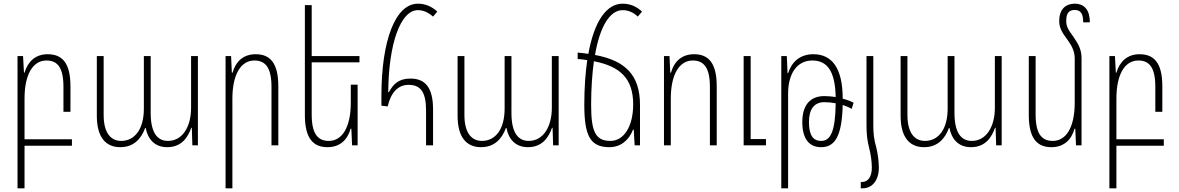

<svg xmlns="http://www.w3.org/2000/svg" viewBox="-20 -788 6393 1041"><path d="M75 233H113V2H370V-33H113V-253C113 -386 159 -460 232 -460C291 -460 324 -423 324 -317V-182H362V-320C362 -450 315 -494 238 -494C173 -494 131 -455 113 -394H110L105 -484H75Z M632 10C704 10 745 -34 767 -94H770C781 -35 818 10 886 10C968 10 1000 -48 1017 -95H1020L1023 0H1053V-484H1016V-203C1016 -102 970 -24 891 -24C838 -24 797 -61 797 -176V-484H760V-199C760 -87 710 -24 637 -24C583 -24 542 -64 542 -165V-484H505V-160C505 -43 554 10 632 10Z M1203 233H1240V-253C1240 -386 1287 -460 1359 -460C1418 -460 1452 -423 1452 -317V0H1489V-320C1489 -450 1442 -494 1366 -494C1300 -494 1258 -455 1241 -394H1237L1233 -484H1203Z M1919 -329H1882V-231C1882 -98 1835 -24 1763 -24C1704 -24 1670 -61 1670 -167V-450H1929V-484H1670V-760H1633V-164C1633 -35 1680 10 1756 10C1822 10 1864 -29 1881 -90H1885L1889 0H1919Z M2290 0H2328V-194C2328 -316 2284 -362 2205 -362C2144 -362 2113 -334 2089 -289H2085C2087 -550 2151 -733 2246 -733C2274 -733 2302 -721 2328 -698L2351 -725C2321 -753 2286 -768 2246 -768C2123 -768 2048 -567 2048 -269V-215L2082 -211C2099 -287 2139 -328 2195 -328C2259 -328 2290 -291 2290 -189Z M2588 10C2660 10 2701 -34 2723 -94H2726C2737 -35 2774 10 2842 10C2924 10 2956 -48 2973 -95H2976L2979 0H3009V-484H2972V-203C2972 -102 2926 -24 2847 -24C2794 -24 2753 -61 2753 -176V-484H2716V-199C2716 -87 2666 -24 2593 -24C2539 -24 2498 -64 2498 -165V-484H2461V-160C2461 -43 2510 10 2588 10Z M3450 -219C3450 -380 3372 -459 3206 -490C3233 -646 3287 -733 3356 -733C3385 -733 3413 -722 3438 -698L3461 -725C3431 -753 3397 -768 3356 -768C3269 -768 3202 -674 3170 -496C3151 -499 3132 -501 3112 -503V-468C3130 -467 3147 -465 3164 -462C3154 -393 3148 -312 3148 -220C3148 -52 3180 10 3284 10C3346 10 3391 -29 3412 -85H3416L3421 0H3450ZM3185 -220C3185 -310 3191 -389 3200 -456C3344 -428 3413 -361 3413 -222C3413 -100 3361 -24 3290 -24C3209 -24 3185 -73 3185 -220Z M3580 0H3617V-253C3617 -386 3664 -460 3736 -460C3795 -460 3829 -423 3829 -317V0H3866V-320C3866 -450 3819 -494 3743 -494C3677 -494 3635 -455 3618 -394H3614L3610 -484H3580ZM4012 0H4133V-34H4050V-484H4012Z M4216 233H4253V-280C4253 -393 4304 -460 4384 -460C4465 -460 4508 -403 4511 -262C4490 -265 4469 -267 4449 -267C4375 -267 4330 -221 4330 -126C4330 -38 4365 10 4432 10C4504 10 4545 -44 4549 -219C4567 -213 4583 -206 4598 -198L4608 -231C4591 -240 4570 -248 4549 -253C4549 -420 4490 -494 4390 -494C4316 -494 4272 -451 4253 -391H4250L4246 -484H4216ZM4366 -127C4366 -196 4395 -234 4449 -234C4469 -234 4490 -232 4511 -228C4509 -75 4483 -24 4432 -24C4387 -24 4366 -57 4366 -127Z M4678 -110C4678 -55 4683 -24 4692 12C4701 47 4707 88 4707 121C4707 170 4687 199 4652 199H4647V233H4657C4711 233 4745 187 4745 122C4745 82 4738 38 4730 7C4719 -30 4715 -64 4715 -110V-484H4678Z M4990 10C5062 10 5103 -34 5125 -94H5128C5139 -35 5176 10 5244 10C5326 10 5358 -48 5375 -95H5378L5381 0H5411V-484H5374V-203C5374 -102 5328 -24 5249 -24C5196 -24 5155 -61 5155 -176V-484H5118V-199C5118 -87 5068 -24 4995 -24C4941 -24 4900 -64 4900 -165V-484H4863V-160C4863 -43 4912 10 4990 10Z M5844 -472C5844 -516 5830 -545 5801 -587C5768 -631 5761 -648 5761 -675C5761 -714 5774 -734 5807 -734C5841 -734 5853 -711 5853 -667H5889C5889 -732 5861 -768 5807 -768C5759 -768 5723 -739 5723 -674C5723 -638 5737 -613 5768 -572C5794 -536 5807 -507 5807 -471V-231C5807 -97 5760 -24 5688 -24C5629 -24 5595 -61 5595 -167V-484H5558V-164C5558 -35 5605 10 5681 10C5747 10 5789 -29 5806 -90H5810L5814 0H5844Z M5995 233H6033V2H6290V-33H6033V-253C6033 -386 6079 -460 6152 -460C6211 -460 6244 -423 6244 -317V-182H6282V-320C6282 -450 6235 -494 6158 -494C6093 -494 6051 -455 6033 -394H6030L6025 -484H5995Z"/></svg>

Font: Noto Sans Armenian Condensed ExtraLight
Style: Regular
Weight: 200
Width: 3
Designer: Monotype Design Team
Foundry: Monotype Imaging Inc.
Version: Version 2.008